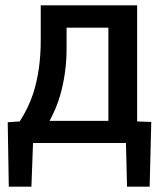

<svg xmlns="http://www.w3.org/2000/svg" viewBox="-20 -509 620 721"><path d="M548 -51 542 192H457L453 28H104L98 192H13L9 -50L54 -53Q86 -102 105 -159Q133 -247 133 -357V-489H495V-53ZM205 -148Q192 -103 166 -55H387V-405H230V-326Q230 -234 205 -148Z"/></svg>

Font: Gmarket Sans TTF Medium
Style: Regular
Weight: 500
Designer: Creative Director : Sungho Lee; Art Director : Kiwoong Choi; Project Manager : Sori Yang, Jongwook Yoon; Font Designer :
Foundry: Sandoll Inc.
Version: Version 1.000;hotconv 1.0.109;makeotfexe 2.5.65596